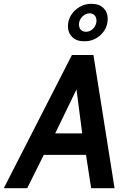

<svg xmlns="http://www.w3.org/2000/svg" viewBox="-61 -989 676 1009"><path d="M317 -700H430L541 0H418L391 -175H169L82 0H-41ZM371 -288 341 -519 229 -288ZM296 -851Q296 -883 313 -910Q330 -937 358 -953Q386 -969 419 -969Q460 -969 482.5 -947Q505 -925 505 -891Q505 -841 469 -806.5Q433 -772 382 -772Q341 -772 318.5 -794.5Q296 -817 296 -851ZM446 -881Q446 -898 436 -908.5Q426 -919 410 -919Q388 -919 371 -901Q354 -883 354 -860Q354 -843 364 -832.5Q374 -822 391 -822Q413 -822 429.5 -839.5Q446 -857 446 -881Z"/></svg>

Font: Cabin SemiBold
Style: Italic
Weight: 600
Italic angle: -7°
Designer: Pablo Impallari
Foundry: Pablo Impallari. http://www.impallari.com Igino Marini. http://www.ikern.com
Version: Version 2.200